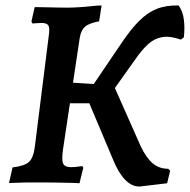

<svg xmlns="http://www.w3.org/2000/svg" viewBox="-20 -668 695 703"><path d="M491 15Q462 15 438 -10Q414 -35 395 -81L307 -290H175L185 -369L363 -358L381 -390L495 -133Q514 -92 538 -71Q562 -50 596 -50L603 -43L592 3ZM13 2 26 -55Q70 -60 86.5 -75.5Q103 -91 108 -134L158 -533Q163 -564 157.5 -574Q152 -584 132 -584Q123 -584 112 -583Q101 -582 99 -582L95 -589L107 -642Q116 -642 139.5 -641.5Q163 -641 187.5 -640.5Q212 -640 226 -640Q245 -640 269 -641.5Q293 -643 315.5 -645.5Q338 -648 352 -648L343 -590Q306 -583 291.5 -570.5Q277 -558 272 -530L211 -123Q205 -83 211 -69.5Q217 -56 239 -56Q254 -56 267 -58Q280 -60 281 -60L285 -54L271 3Q262 2 238 1.5Q214 1 187.5 0.5Q161 0 142 0Q121 0 95 0Q69 0 47 1Q25 2 13 2ZM354 -280 296 -320 424 -509Q459 -561 489.5 -591.5Q520 -622 554 -635.5Q588 -649 634 -648Q650 -626 653.5 -594Q657 -562 653 -531L642 -523Q602 -537 573.5 -532Q545 -527 522.5 -506.5Q500 -486 477 -453Z"/></svg>

Font: Alegreya SemiBold
Style: Italic
Weight: 600
Italic angle: -7°
Designer: Juan Pablo del Peral
Foundry: Huerta Tipografica
Version: Version 2.009